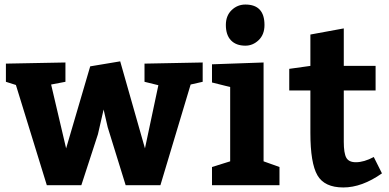

<svg xmlns="http://www.w3.org/2000/svg" viewBox="-20 -815 1713 845"><path d="M509 -545 618 -162 677 -440 616 -455V-535L872 -540V-455L819 -443L686 0H533L454 -255L436 -333L411 -224L338 0H186L50 -441L6 -455V-535L268 -540V-455L205 -443L271 -162L377 -523Z M913 -532 1140 -540V-105L1210 -80V0H913V-80L993 -105V-432L913 -452ZM974 -705Q974 -746 999.5 -770.5Q1025 -795 1060 -795Q1144 -795 1144 -705Q1144 -663 1118.5 -638.5Q1093 -614 1060 -614Q1019 -614 996.5 -637.5Q974 -661 974 -705Z M1491 10Q1408 10 1377 -43.5Q1346 -97 1346 -230V-417H1253V-512L1346 -525V-663L1493 -690V-525H1633V-417H1493V-191Q1493 -141 1504 -121Q1515 -101 1546 -101Q1582 -101 1625 -124L1661 -52Q1573 10 1491 10Z"/></svg>

Font: BitterBold
Style: Bold
Weight: 700
Designer: Sol Matas
Foundry: Sol Matas
Version: Version 001.001